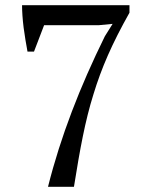

<svg xmlns="http://www.w3.org/2000/svg" viewBox="-20 -720 573 740"><path d="M150 -623H362L414 -628L384 -580C288 -385 214 -195 165 0H265C288 -144 308 -254 340 -356C371 -458 412 -552 479 -671V-700H65C65 -676 67 -646 71 -614C75 -582 81 -549 86 -521H111Z"/></svg>

Font: PT Serif
Style: Regular
Weight: 400
Designer: A.Korolkova, O.Umpeleva, V.Yefimov
Foundry: ParaType Ltd
Version: Version 1.000;PS 001.000;hotconv 1.0.88;makeotf.lib2.5.64775